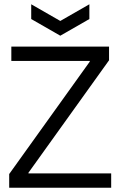

<svg xmlns="http://www.w3.org/2000/svg" viewBox="-20 -878 563 898"><path d="M23 0V-64L400 -590V-593H33V-660H490V-596L113 -70V-67H500V0ZM126 -858 262 -780 398 -858V-789L262 -711L126 -789Z"/></svg>

Font: Bricolage Grotesque 48pt Light
Style: Regular
Weight: 300
Designer: Mathieu Triay
Foundry: Atelier Triay
Version: Version 1.000; ttfautohint (v1.8.4.7-5d5b);gftools[0.9.32]